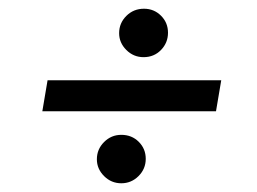

<svg xmlns="http://www.w3.org/2000/svg" viewBox="-20 -510 590 440"><path d="M77 -255 89 -326H487L475 -255ZM258 -90Q235 -90 218.5 -106.5Q202 -123 202 -145Q202 -168 218.5 -184.5Q235 -201 258 -201Q282 -201 298 -185Q314 -169 314 -146Q314 -123 297.5 -106.5Q281 -90 258 -90ZM309 -379Q286 -379 269.5 -395.5Q253 -412 253 -434Q253 -457 269.5 -473.5Q286 -490 310 -490Q333 -490 349 -474Q365 -458 365 -435Q365 -412 349 -395.5Q333 -379 309 -379Z"/></svg>

Font: DM Sans 36pt
Style: Italic
Weight: 400
Italic angle: -10°
Designer: Colophon Foundry, Jonny Pinhorn
Foundry: Colophon Foundry
Version: Version 4.004;gftools[0.9.30]